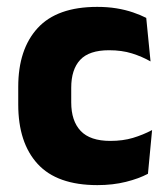

<svg xmlns="http://www.w3.org/2000/svg" viewBox="-20 -525 487 558"><path d="M263 13Q146 13 89.5 -48.5Q33 -110 33 -221.5V-272.5Q33 -382 89.5 -443.5Q146 -505 262.5 -505Q292.5 -505 318.5 -500.8Q344.5 -496.5 366.5 -489Q388.5 -481.5 405 -473L417.5 -346.5Q393 -360.5 363.5 -369.8Q334 -379 297 -379Q239 -379 213 -351Q187 -323 187 -270V-227.5Q187 -173.5 214.5 -144.5Q242 -115.5 300.5 -115.5Q337 -115.5 366.2 -124.2Q395.5 -133 422 -147L410 -20Q384 -6 346 3.5Q308 13 263 13Z"/></svg>

Font: Anek Latin
Style: Bold
Weight: 700
Designer: Yesha Goshar
Foundry: Ek Type
Version: Version 1.003